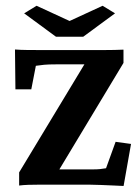

<svg xmlns="http://www.w3.org/2000/svg" viewBox="-20 -631 480 656"><path d="M402.3 4.4Q392.1 3.9 370.1 2.9Q348.1 2 325.2 1Q302.2 0 287.6 0H110.4Q93.8 0 77.1 0.5Q60.5 1 45.4 2.9V-42L289.6 -446.3V-411.1H171.4Q145.5 -411.1 130.9 -409.7Q116.2 -408.2 102.5 -406.2L86.9 -325.7H32.7L31.2 -461.9Q49.8 -460.4 73.5 -460.2Q97.2 -460 111.8 -460H338.9Q371.1 -460 401.9 -461.4V-416L162.6 -18.6V-52.2H293.5Q312 -52.2 321.3 -53.2Q330.6 -54.2 342.3 -56.2L375 -146.5L427.7 -139.2ZM62.5 -585.4 105 -611.3 244.6 -546.9H190.9L330.6 -611.3L373 -585.4L264.2 -505.4H171.4Z"/></svg>

Font: Lateef ExtraBold
Style: Regular
Weight: 800
Designer: SIL International
Foundry: SIL International
Version: Version 4.200